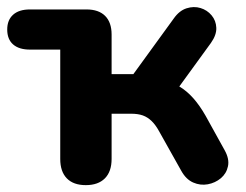

<svg xmlns="http://www.w3.org/2000/svg" viewBox="-22 -517 698 545"><path d="M221.5 8.5Q186.5 8.5 167.8 -10.6Q149 -29.8 149 -65.8V-376.2H63Q32 -376.2 15.2 -390.9Q-1.5 -405.5 -1.5 -433.2Q-1.5 -460.2 15.2 -475.2Q32 -490.2 63 -490.2H223.5Q258 -490.2 276.4 -471.9Q294.8 -453.5 294.8 -419V-306.5H356.5L471 -464.2Q486.8 -486.8 507.5 -493.4Q528.2 -500 547.1 -494.2Q566 -488.5 578.6 -473.5Q591.2 -458.5 592 -438.1Q592.8 -417.8 576.8 -395.2L464.2 -240.2L438 -287.8Q464.8 -284.8 486.5 -271.9Q508.2 -259 526.5 -238.4Q544.8 -217.8 561.5 -188.5L616 -90Q629.5 -65.5 625.1 -45Q620.8 -24.5 604.9 -11.1Q589 2.2 567.9 6.1Q546.8 10 526.4 1.1Q506 -7.8 492.5 -32.2L430.8 -142.2Q420.2 -162 408.6 -173.2Q397 -184.5 383.2 -189.4Q369.5 -194.2 350.2 -194.2H294.8V-65.8Q294.8 -29.8 275.6 -10.6Q256.5 8.5 221.5 8.5Z"/></svg>

Font: Nunito ExtraLight
Style: Regular
Weight: 200
Designer: Vernon Adams
Foundry: Vernon Adams
Version: Version 3.602;April 4, 2023;FontCreator 14.0.0.2856 64-bit